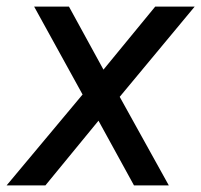

<svg xmlns="http://www.w3.org/2000/svg" viewBox="-47 -559 607 579"><path d="M-27 0 202 -274 56 -539H161L265 -349L421 -539H540L314 -267L462 0H357L250 -195L90 0Z"/></svg>

Font: Plus Jakarta Sans Medium
Style: Italic
Weight: 500
Italic angle: -8°
Designer: Gumpita Rahayu
Foundry: Tokotype
Version: Version 2.071; ttfautohint (v1.8.4.7-5d5b);gftools[0.9.29]